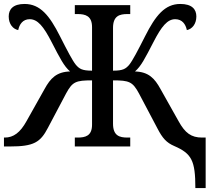

<svg xmlns="http://www.w3.org/2000/svg" viewBox="-20 -740 1088 970"><path d="M967 210H1019V-45H1001C946 -45 915 -68 882 -128L791 -290C761 -345 730 -377 662 -379C693 -406 712 -444 755 -527C796 -607 826 -643 865 -643C901 -643 918 -617 924 -588C950 -593 972 -618 972 -657C972 -693 950 -720 891 -720C813 -720 766 -662 713 -557C676 -484 650 -434 633 -413C615 -392 601 -383 551 -383V-599C551 -660 584 -669 624 -669H638V-714H358V-669H372C411 -669 445 -660 445 -603V-383C395 -383 381 -392 363 -413C346 -434 320 -484 283 -557C230 -662 183 -720 104 -720C46 -720 24 -693 24 -657C24 -618 46 -593 72 -588C78 -617 95 -643 130 -643C170 -643 200 -607 241 -527C284 -444 303 -406 334 -379C266 -377 235 -345 205 -290L114 -128C82 -70 48 -45 4 -45H0V0H30C151 0 184 -21 222 -94L314 -268C346 -327 363 -334 445 -334V-110C445 -53 411 -45 372 -45H358V0H638V-45H624C584 -45 551 -54 551 -115V-334C633 -334 650 -327 682 -268L776 -90C801 -42 821 -19 861 -2C948 36 967 71 967 210Z"/></svg>

Font: Noto Serif Thai Medium
Style: Regular
Weight: 500
Designer: Monotype Design Team
Foundry: Monotype Imaging Inc.
Version: Version 1.901;PS 001.901;hotconv 1.0.88;makeotf.lib2.5.64775